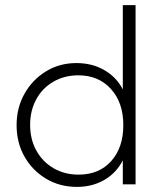

<svg xmlns="http://www.w3.org/2000/svg" viewBox="-20 -722 626 752"><path d="M281 10Q214 10 160.5 -22Q107 -54 76 -108.5Q45 -163 45 -232Q45 -300 76 -355Q107 -410 160 -442.5Q213 -475 279 -475Q341 -475 388.5 -447.5Q436 -420 461 -372V-702H511V0H461V-94Q436 -45 389 -17.5Q342 10 281 10ZM288 -38Q368 -38 415.5 -91Q463 -144 463 -232Q463 -320 414.5 -373.5Q366 -427 287 -427Q232 -427 189 -402Q146 -377 122 -333Q98 -289 98 -233Q98 -176 122.5 -132Q147 -88 190 -63Q233 -38 288 -38Z"/></svg>

Font: Outfit Extra Light
Style: Regular
Weight: 200
Designer: Rodrigo Fuenzalida
Foundry: fragTYPE
Version: Version 1.000